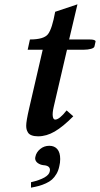

<svg xmlns="http://www.w3.org/2000/svg" viewBox="-20 -615 458 880"><path d="M113.8 -119.1 175.8 -387.2H106.9L117.2 -434.1Q181.2 -434.1 200 -458.5Q218.8 -482.9 232.9 -561L335 -595.2L296.9 -434.1H390.1Q418 -434.1 418 -424.8L413.1 -402.8Q411.6 -395 397 -391.1Q382.3 -387.2 366.2 -387.2H287.1L226.1 -125Q219.7 -97.2 221.9 -82Q224.1 -66.9 232.9 -66.9Q252.4 -66.9 285.2 -108.9L315.9 -82Q268.6 -34.2 230.7 -12.2Q192.9 9.8 154.8 9.8Q136.7 9.8 124.8 5.1Q112.8 0.5 107.9 -8.1Q103 -16.6 101.6 -23.4Q100.1 -30.3 100.1 -39.1Q100.1 -60.1 113.8 -119.1ZM206.1 53.2Q229.5 53.2 242.7 68.6Q255.9 84 255.9 113.8Q255.9 130.9 252 146Q248 166.5 238.8 182.1Q229.5 197.8 218.3 207.8Q207 217.8 190.4 225.3Q173.8 232.9 158.4 237.1Q143.1 241.2 122.1 245.1V220.2Q202.6 201.2 208 170.9Q209 168 209 164.1Q209 144 179.2 142.1Q164.6 140.6 152.8 132.1Q141.1 123.5 141.1 109.9Q141.1 106 142.1 104Q146 83 164.1 68.1Q182.1 53.2 206.1 53.2Z"/></svg>

Font: Linux Libertine G
Style: Semibold Italic
Weight: 600
Italic angle: -11.5°
Designer: Philipp H. Poll
Foundry: Philipp H. Poll
Version: Version 5.1.1